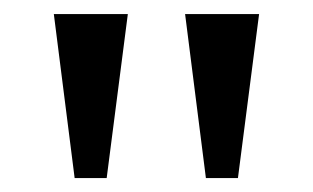

<svg xmlns="http://www.w3.org/2000/svg" viewBox="-20 -734 448 275"><path d="M320.8 -479H274.9L245.1 -713.9H351.1ZM132.8 -479H86.9L57.1 -713.9H163.1Z"/></svg>

Font: Sitara
Style: Regular
Weight: 400
Designer: Neelakash Kshetrimayum
Foundry: Neelakash Kshetrimayum
Version: Version 1.000;PS Version 1.000;PS 1.0;hotconv 1.;hotconv 1.0